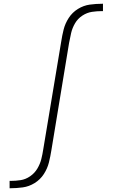

<svg xmlns="http://www.w3.org/2000/svg" viewBox="-20 -795 616 1020"><path d="M31 205H36Q68 205 101 200.5Q134 196 164 177.5Q194 159 213 129.5Q232 100 240 67.5Q248 35 253 3L347 -567Q352 -594 358 -620Q364 -646 378.5 -671Q393 -696 417.5 -712Q442 -728 468.5 -732Q495 -736 522 -736H527V-775H522Q490 -775 457 -770.5Q424 -766 394 -747.5Q364 -729 345 -699.5Q326 -670 318 -638Q310 -606 305 -573L210 -3Q206 24 199.5 50Q193 76 178.5 100.5Q164 125 140 141.5Q116 158 89.5 162Q63 166 36 166H31Z"/></svg>

Font: Iosevka Sparkle Extralight
Style: Italic
Weight: 200
Italic angle: -9°
Designer: Belleve Invis
Foundry: Belleve Invis
Version: Version 4.5.0; ttfautohint (v1.8.3)